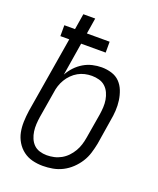

<svg xmlns="http://www.w3.org/2000/svg" viewBox="-138 -819 752 912"><g transform="rotate(20 237.5 -363.5)"><path d="M189 8Q161 8 135.5 1.5Q110 -5 89.5 -20.5Q69 -36 55.5 -58.5Q42 -81 37 -106.5Q32 -132 33 -159.5Q34 -187 38 -215L102 -600H57V-655H111L124 -735H184L171 -655H286V-600H162L135 -434Q147 -456 164 -474Q181 -492 202 -504.5Q223 -517 246.5 -522.5Q270 -528 293 -528Q319 -528 343.5 -520.5Q368 -513 384.5 -496Q401 -479 410 -456Q419 -433 422.5 -408Q426 -383 424.5 -357Q423 -331 418 -305L398 -180Q393 -155 385.5 -130.5Q378 -106 364 -84Q350 -62 330.5 -43.5Q311 -25 287.5 -13Q264 -1 238.5 3.5Q213 8 189 8ZM189 -46Q207 -46 225.5 -50Q244 -54 261 -63.5Q278 -73 291.5 -87Q305 -101 315 -118Q325 -135 330.5 -153Q336 -171 339 -189L360 -314Q363 -333 364 -352Q365 -371 362 -389Q359 -407 351.5 -423.5Q344 -440 331 -452Q318 -464 300 -469Q282 -474 263 -474Q245 -474 227.5 -470Q210 -466 194 -457Q178 -448 164.5 -434.5Q151 -421 141.5 -405Q132 -389 126.5 -372Q121 -355 119 -338L97 -206Q94 -187 93 -168.5Q92 -150 94.5 -132Q97 -114 104 -97.5Q111 -81 123 -69Q135 -57 152.5 -51.5Q170 -46 189 -46Z"/></g></svg>

Font: Iosevka QP Light
Style: Italic
Weight: 300
Italic angle: -9°
Designer: Belleve Invis
Foundry: Belleve Invis
Version: Version 20.0.0; ttfautohint (v1.8.4)